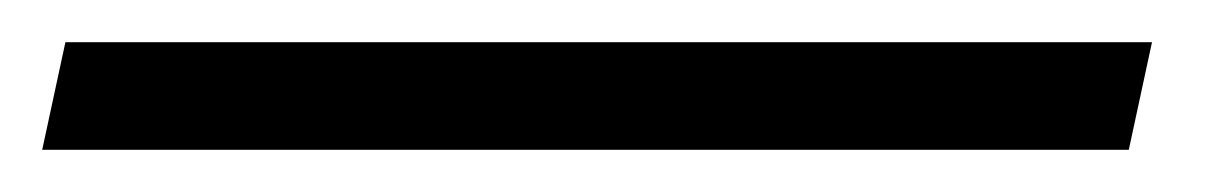

<svg xmlns="http://www.w3.org/2000/svg" viewBox="-53 82 584 91"><path d="M493 102H-22L-33 153H482Z"/></svg>

Font: Linux Libertine O
Style: Bold Italic
Weight: 700
Italic angle: -11.5°
Designer: Philipp H. Poll
Foundry: Philipp H. Poll
Version: Version 4.1.0